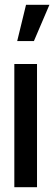

<svg xmlns="http://www.w3.org/2000/svg" viewBox="-20 -784 227 804"><path d="M52 -612 89 -764H187L122 -612ZM40 0V-516H135V0Z"/></svg>

Font: Stick No Bills SemiBold
Style: Regular
Weight: 600
Designer: Kosala Senevirathne, Siva Puranthara, Lasantha Premarathna, Tharique Azeez
Foundry: mooniak
Version: Version 2.000